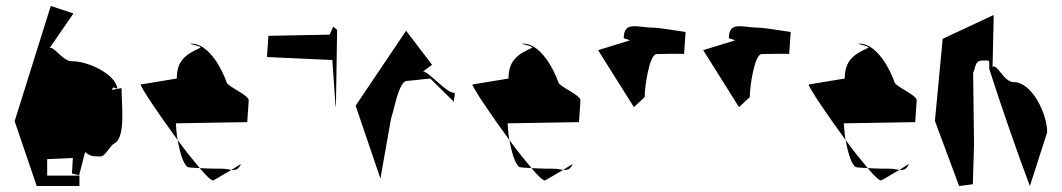

<svg xmlns="http://www.w3.org/2000/svg" viewBox="-20 -623 3557 643"><path d="M29 -217 103 0H246V-35H138V-90L224 -94L221 -42L245 -36L265 -114C280 -102 284 -99 316 -99C333 -99 349 -136 362 -142C402 -162 387 -268 387 -328L356 -322C356 -342 376 -316 372 -332C360 -377 276 -418 220 -418C190 -418 160 -470 146 -462L226 -578L150 -603Z M451 -340C451 -331 513 -238 575 -154C571 -174 570 -195 569 -210L808 -214L813 -287C813 -305 744 -332 739 -347C725 -389 680 -477 621 -477C602 -477 664 -468 649 -462C605 -442 572 -422 572 -360ZM575 -154C582 -114 594 -73 608 -64C611 -62 628 -61 649 -60C628 -85 601 -118 575 -154ZM649 -60C672 -32 690 -16 695 -19L755 -54C746 -55 736 -58 724 -58C718 -58 680 -58 649 -60ZM755 -54C769 -53 779 -55 787 -74Z M874 -432 1093 -422 1104 -264 1105 -269 1109 -523 1096 -534 1084 -507 879 -503Z M1171 -269 1254 -25 1290 -228C1299 -250 1315 -352 1343 -352C1351 -352 1414 -360 1421 -360L1500 -282C1498 -288 1507 -312 1501 -312C1473 -312 1410 -390 1396 -383L1427 -406L1340 -520ZM1501 -280C1500 -280 1500 -281 1500 -282C1500 -282 1501 -280 1501 -280Z M1562 -340C1562 -331 1624 -238 1686 -154C1682 -174 1681 -195 1680 -210L1919 -214L1924 -287C1924 -305 1855 -332 1850 -347C1836 -389 1791 -477 1732 -477C1713 -477 1775 -468 1760 -462C1716 -442 1683 -422 1683 -360ZM1686 -154C1693 -114 1705 -73 1719 -64C1722 -62 1739 -61 1760 -60C1739 -85 1712 -118 1686 -154ZM1760 -60C1783 -32 1801 -16 1806 -19L1866 -54C1857 -55 1847 -58 1835 -58C1829 -58 1791 -58 1760 -60ZM1866 -54C1880 -53 1890 -55 1898 -74Z M1983 -455 2103 -264 2139 -298C2139 -334 2155 -442 2179 -442C2187 -442 2265 -444 2271 -442L2276 -516C2265 -517 2188 -530 2175 -530C2115 -530 2069 -555 2069 -495L2090 -488Z M2335 -455 2455 -264 2491 -298C2491 -334 2507 -442 2531 -442C2539 -442 2617 -444 2623 -442L2628 -516C2617 -517 2540 -530 2527 -530C2467 -530 2421 -555 2421 -495L2442 -488Z M2688 -340C2688 -331 2750 -238 2812 -154C2808 -174 2807 -195 2806 -210L3045 -214L3050 -287C3050 -305 2981 -332 2976 -347C2962 -389 2917 -477 2858 -477C2839 -477 2901 -468 2886 -462C2842 -442 2809 -422 2809 -360ZM2812 -154C2819 -114 2831 -73 2845 -64C2848 -62 2865 -61 2886 -60C2865 -85 2838 -118 2812 -154ZM2886 -60C2909 -32 2927 -16 2932 -19L2992 -54C2983 -55 2973 -58 2961 -58C2955 -58 2917 -58 2886 -60ZM2992 -54C3006 -53 3016 -55 3024 -74Z M3111 -218 3192 0 3238 -6 3242 -140 3239 -379C3247 -395 3245 -420 3267 -420C3297 -420 3293 -426 3293 -392C3336 -259 3381 -128 3429 0L3487 -180C3487 -242 3436 -348 3375 -348C3341 -348 3320 -411 3304 -399L3308 -573L3137 -493Z"/></svg>

Font: Corrode
Style: Regular
Weight: 400
Designer: Mew Too
Version: Version 0.532